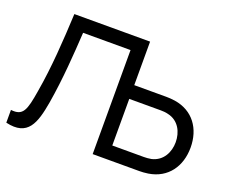

<svg xmlns="http://www.w3.org/2000/svg" viewBox="-121 -946 1371 1149"><g transform="rotate(20 564.5 -371.5)"><path d="M912.5 -468.8C892.7 -471.9 870.8 -472.9 857.3 -472.9H653.1V-750H170.8C162.5 -576 152.1 -406.3 124 -242.7C103.1 -114.6 89.6 -71.9 10.4 -81.2V0C157.3 34.4 188.5 -63.5 212.5 -202.1C239.6 -363.5 250 -527.1 258.3 -662.5H560.4V0H857.3C871.9 0 892.7 -1 912.5 -4.2C1033.3 -22.9 1097.9 -117.7 1097.9 -236.5C1097.9 -356.2 1033.3 -450 912.5 -468.8ZM901 -92.7C885.4 -89.6 866.7 -88.5 854.2 -88.5H653.1V-385.4H854.2C866.7 -385.4 885.4 -384.4 901 -380.2C972.9 -364.6 1003.1 -299 1003.1 -236.5C1003.1 -174 972.9 -109.4 901 -92.7Z"/></g></svg>

Font: Manrope3 Medium
Style: Regular
Weight: 500
Width: 4
Designer: Mikhail Sharanda
Foundry: Mikhail Sharanda
Version: Version 3.000;PS 003.000;hotconv 1.0.88;makeotf.lib2.5.64775